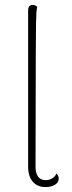

<svg xmlns="http://www.w3.org/2000/svg" viewBox="-20 -748 290 778"><path d="M94 -73V-706Q94 -728 113 -728Q123 -728 131 -720Q127 -710 126 -656.5Q125 -603 125 -524L124 -71Q124 -46 134.5 -32Q145 -18 165 -18Q179 -18 191 -25Q203 -32 209 -45Q218 -35 218 -24Q218 -8 202 1Q186 10 164 10Q132 10 113 -11.5Q94 -33 94 -73Z"/></svg>

Font: Arima Madurai Thin
Style: Regular
Weight: 250
Designer: Joana Correia and Natanael Gama
Foundry: NDISCOVER
Version: Version 1.019; ttfautohint (v1.5) -l 7 -r 28 -G 50 -x 13 -D 